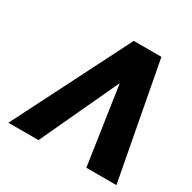

<svg xmlns="http://www.w3.org/2000/svg" viewBox="-158 -867 1020 1022"><g transform="rotate(30 352.0 -355.5)"><path d="M20 0H205L428 -479L499 0H684L550 -711H380Z"/></g></svg>

Font: Asimov Pro
Style: UltObl
Weight: 900
Designer: Google
Version: Version 2.000980; 2014